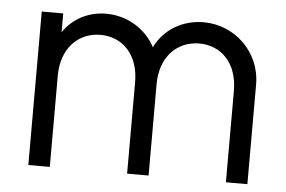

<svg xmlns="http://www.w3.org/2000/svg" viewBox="-44 -608 996 668"><g transform="rotate(5 454.0 -274.0)"><path d="M77 0H152V-319C152 -415 211 -473 288 -473C365 -473 422 -416 422 -319V0H497V-319C497 -415 556 -473 633 -473C710 -473 767 -416 767 -319V0H842V-348C842 -462 750 -548 642 -548C571 -548 505 -512 473 -446C440 -508 375 -548 301 -548C240 -548 184 -519 152 -470V-536H77Z"/></g></svg>

Font: Mluvka
Style: Regular
Weight: 400
Designer: Modified by Jiří Krblich, Original typeface by Gumpita Rahayu
Foundry: Gumpita Rahayu & Jiří Krblich
Version: Version 2.000;Glyphs 3.1.1 (3134)